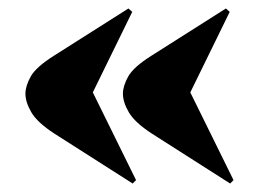

<svg xmlns="http://www.w3.org/2000/svg" viewBox="-20 -491 601 453"><path d="M523 -58 338 -176Q298 -202 284 -226Q270 -250 270 -270Q270 -288 282.5 -310.5Q295 -333 338 -360L513 -471L522 -463L429 -273L531 -66ZM293 -58 108 -176Q68 -202 54 -226Q40 -250 40 -270Q40 -288 52.5 -310.5Q65 -333 108 -360L283 -471L292 -463L199 -273L301 -66Z"/></svg>

Font: Literata 72pt Black
Style: Regular
Weight: 900
Designer: Latin by Veronika Burian and Jose Scaglione. Greek by Irene Vlachou. Cyrillic by Vera Evstafieva.
Foundry: TypeTogether
Version: Version 3.002